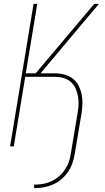

<svg xmlns="http://www.w3.org/2000/svg" viewBox="-20 -755 540 990"><path d="M156 215V197Q178 197 200 193.5Q222 190 243 180.5Q264 171 282 156Q300 141 313.5 121.5Q327 102 334.5 81Q342 60 345 38L380 -171Q384 -194 385 -216.5Q386 -239 382 -260Q378 -281 369 -300.5Q360 -320 344 -333.5Q328 -347 307 -353Q286 -359 264 -359H110L51 0H32L153 -735H172L113 -377H164L466 -735H490L189 -377H264Q289 -377 313 -370.5Q337 -364 355.5 -349.5Q374 -335 385 -313.5Q396 -292 401 -268Q406 -244 405 -219Q404 -194 400 -168L365 41Q361 65 352.5 88.5Q344 112 329.5 133Q315 154 295 170.5Q275 187 251.5 197Q228 207 204 211Q180 215 156 215Z"/></svg>

Font: Iosevka Thin Oblique
Style: Regular
Weight: 100
Italic angle: -9°
Monospace: yes
Designer: Belleve Invis
Foundry: Belleve Invis
Version: Version 32.5.0; ttfautohint (v1.8.4)